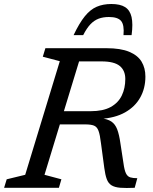

<svg xmlns="http://www.w3.org/2000/svg" viewBox="-40 -939 766 960"><path d="M413 -383Q475.5 -383 513.5 -404Q551.5 -425 569 -461.5Q586.5 -498 586.5 -544Q586.5 -586.5 558.8 -609.2Q531 -632 467.5 -632H312.5L333.5 -698H492.5Q563 -698 605.8 -680.2Q648.5 -662.5 667.8 -630.8Q687 -599 687 -556Q687 -497.5 661.2 -451.5Q635.5 -405.5 585.5 -377.2Q535.5 -349 462 -344.5V-348Q497 -344.5 516.5 -331.5Q536 -318.5 546 -292.2Q556 -266 562 -223L577.5 -122Q582 -88 589.8 -72.2Q597.5 -56.5 611.2 -52.2Q625 -48 646.5 -48L633.5 0Q589.5 2 561.5 -0.2Q533.5 -2.5 517.5 -12.5Q501.5 -22.5 493.8 -43.5Q486 -64.5 481.5 -99L465 -222Q460 -265 452.5 -285Q445 -305 429.8 -311Q414.5 -317 386 -317H217.5L237 -383ZM182.5 -65 267 -42.5 254.5 0H-19.5L-6.5 -42.5L86 -65L259 -633L174 -655.5L187 -698H375.5ZM504.5 -854Q475.5 -854 453 -845.5Q430.5 -837 412 -817.5Q393.5 -798 376 -763.5H328Q356.5 -823.5 384 -857.5Q411.5 -891.5 443.5 -905.2Q475.5 -919 517 -919Q561 -919 585.5 -903.5Q610 -888 617.8 -853.8Q625.5 -819.5 618 -763.5H577.5Q582 -814.5 565.5 -834.2Q549 -854 504.5 -854Z"/></svg>

Font: Newsreader 9pt
Style: Italic
Weight: 400
Italic angle: -17°
Designer: Hugues Gentile
Foundry: Production Type
Version: Version 1.003